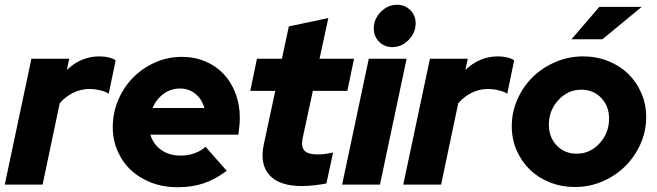

<svg xmlns="http://www.w3.org/2000/svg" viewBox="-27 -776 2762 807"><path d="M-7 0 105 -529H264L254 -482Q283 -510 317.5 -524.5Q352 -539 390 -539Q412 -539 430.5 -534.5Q449 -530 459 -522L430 -382Q420 -390 395.5 -396Q371 -402 349 -402Q313 -402 280.5 -386Q248 -370 224 -342L152 0Z M926 -58Q876 -21 827.5 -5Q779 11 719 11Q660 11 610 -8Q560 -27 524 -60.5Q488 -94 467.5 -140.5Q447 -187 447 -242Q447 -302 470 -356Q493 -410 532.5 -450Q572 -490 625 -513.5Q678 -537 737 -537Q791 -537 836 -518Q881 -499 913 -465Q945 -431 963 -383.5Q981 -336 981 -280Q981 -269 980 -255Q979 -241 975 -210H605Q617 -170 650.5 -146Q684 -122 732 -122Q763 -122 790 -131.5Q817 -141 837 -159ZM730 -404Q691 -404 660.5 -381.5Q630 -359 614 -322H832Q822 -359 794.5 -381.5Q767 -404 730 -404Z M1082 -170 1130 -394H1025L1053 -529H1158L1187 -665L1353 -700L1316 -529H1461L1433 -394H1288L1245 -195Q1238 -159 1252.5 -143Q1267 -127 1307 -127Q1324 -127 1339.5 -129Q1355 -131 1373 -135L1345 -5Q1326 -1 1296.5 2.5Q1267 6 1242 6Q1147 6 1105.5 -40Q1064 -86 1082 -170Z M1622 -578Q1589 -578 1566.5 -600.5Q1544 -623 1544 -656Q1544 -696 1573.5 -726Q1603 -756 1642 -756Q1675 -756 1697.5 -733.5Q1720 -711 1720 -678Q1720 -638 1690.5 -608Q1661 -578 1622 -578ZM1682 -529 1570 0H1411L1523 -529Z M1668 0 1780 -529H1939L1929 -482Q1958 -510 1992.5 -524.5Q2027 -539 2065 -539Q2087 -539 2105.5 -534.5Q2124 -530 2134 -522L2105 -382Q2095 -390 2070.5 -396Q2046 -402 2024 -402Q1988 -402 1955.5 -386Q1923 -370 1899 -342L1827 0Z M2124 -245Q2124 -305 2148 -359Q2172 -413 2212.5 -452.5Q2253 -492 2308 -515.5Q2363 -539 2424 -539Q2480 -539 2529 -519.5Q2578 -500 2613 -466Q2648 -432 2668.5 -385Q2689 -338 2689 -284Q2689 -224 2665 -170.5Q2641 -117 2600.5 -77Q2560 -37 2505.5 -13.5Q2451 10 2390 10Q2333 10 2284 -9.5Q2235 -29 2200 -63Q2165 -97 2144.5 -144Q2124 -191 2124 -245ZM2397 -130Q2453 -130 2493 -173.5Q2533 -217 2533 -277Q2533 -330 2500 -364.5Q2467 -399 2416 -399Q2360 -399 2320 -355.5Q2280 -312 2280 -252Q2280 -199 2313 -164.5Q2346 -130 2397 -130ZM2492 -747H2670L2505 -611H2375Z"/></svg>

Font: Red Hat Display Black
Style: Italic
Weight: 900
Italic angle: -12°
Designer: Pentagram / MCKL
Foundry: Pentagram / MCKL
Version: Version 1.003; Red Hat Display Black Italic